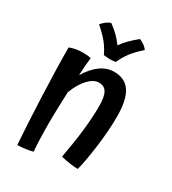

<svg xmlns="http://www.w3.org/2000/svg" viewBox="-188 -838 870 973"><g transform="rotate(30 246.5 -351.0)"><path d="M153 -151Q153 -98 154.5 -49.5Q156 -1 159 25Q142 30 117 33.5Q92 37 70 37Q62 -72 55 -239.5Q48 -407 48 -521Q61 -527 82 -531Q103 -535 124 -535Q137 -535 149 -534Q161 -533 172 -530Q169 -506 167 -479.5Q165 -453 164 -426Q196 -478 232.5 -504Q269 -530 311 -530Q375 -530 405.5 -483.5Q436 -437 436 -339Q436 -259 423 -160.5Q410 -62 396 -11Q377 -11 352 -14.5Q327 -18 296 -25Q314 -124 322.5 -200.5Q331 -277 331 -340Q331 -395 317 -419.5Q303 -444 272 -444Q241 -444 210.5 -412Q180 -380 158 -323Q156 -273 154.5 -229.5Q153 -186 153 -151ZM123 -700Q136 -715 147.5 -723.5Q159 -732 173 -737Q201 -716 220 -697.5Q239 -679 257 -654Q272 -676 292 -696Q312 -716 340 -739Q356 -733 368.5 -723.5Q381 -714 389 -703Q351 -669 329.5 -641Q308 -613 292 -577Q285 -576 276 -575Q267 -574 259 -574Q250 -574 240 -575Q230 -576 222 -577Q208 -608 186.5 -635.5Q165 -663 123 -700Z"/></g></svg>

Font: Atma Medium
Style: Regular
Weight: 500
Designer: Gregori Vincens, Jeremie Hornus, Riccardo Olocco, Yoann Minet.
Foundry: black foundry
Version: Version 1.101;PS 1.100;hotconv 1.0.86;makeotf.lib2.5.63406